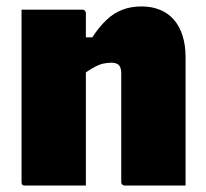

<svg xmlns="http://www.w3.org/2000/svg" viewBox="-20 -577 640 597"><path d="M557 0Q509 0 462.5 0Q416 0 368 0Q365 0 362.5 -1.5Q360 -3 358.5 -5Q357 -7 357 -11Q357 -67 357 -123.5Q357 -180 357 -236.5Q357 -293 357 -349Q357 -366 350 -374Q343 -382 326 -382Q315 -382 302.5 -379.5Q290 -377 277.5 -370.5Q265 -364 251.5 -355Q238 -346 225 -332V-461H267Q288 -493 310.5 -514.5Q333 -536 360 -546.5Q387 -557 420 -557Q452 -557 477.5 -546.5Q503 -536 520.5 -516Q538 -496 547.5 -466.5Q557 -437 557 -399Q557 -347 557 -297Q557 -247 557 -197.5Q557 -148 557 -98Q557 -74 557 -49.5Q557 -25 557 0ZM247 0Q220 0 186 0Q152 0 118 0Q84 0 58 0Q55 0 53 -0.5Q51 -1 49.5 -2.5Q48 -4 47.5 -6Q47 -8 47 -11Q47 -66 47 -120.5Q47 -175 47 -230Q47 -285 47 -339.5Q47 -394 47 -449Q47 -476 47 -501Q47 -526 47 -547Q76 -547 110.5 -547Q145 -547 178.5 -547Q212 -547 236 -547Q240 -547 242 -545.5Q244 -544 245.5 -541.5Q247 -539 247 -535Q247 -447 247 -357.5Q247 -268 247 -178.5Q247 -89 247 0Z"/></svg>

Font: Recursive Black
Style: Regular
Weight: 900
Version: Version 1.085